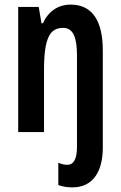

<svg xmlns="http://www.w3.org/2000/svg" viewBox="-20 -573 524 833"><path d="M294 240C386 240 426 167 426 68V-354C426 -477 384 -553 287 -553C232 -553 190 -524 166 -472H160L148 -543H59V0H171V-269C171 -410 197 -452 254 -452C297 -452 314 -411 314 -333V64C314 116 300 142 272 142C259 142 246 139 233 133V230C252 237 274 240 294 240Z"/></svg>

Font: Noto Sans Lao Looped ExtraCondensed SemiBold
Style: Regular
Weight: 600
Width: 2
Designer: Mark Frömberg, Ben Mitchell
Foundry: The Fontpad Ltd
Version: Version 1.002